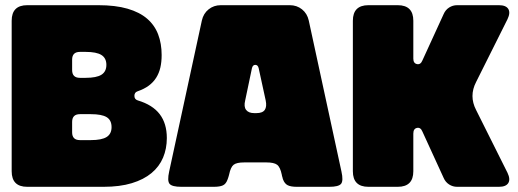

<svg xmlns="http://www.w3.org/2000/svg" viewBox="-20 -720 1998 740"><path d="M379 0Q442 0 488 -14Q534 -28 564 -53Q594 -78 608.5 -112.5Q623 -147 623 -188Q623 -244 595.5 -280Q568 -316 511 -333Q498 -337 498 -350.5Q498 -364 510 -368Q536 -377 553.5 -390Q571 -403 582 -420.5Q593 -438 598 -459.5Q603 -481 603 -508Q603 -552 589.5 -587.5Q576 -623 547 -648Q518 -673 471.5 -686.5Q425 -700 359 -700H85Q55 -700 40 -685Q25 -670 25 -640V-60Q25 -30 40 -15Q55 0 85 0ZM258 -250Q258 -265 265.5 -272.5Q273 -280 288 -280H330Q372 -280 391 -268.5Q410 -257 410 -230Q410 -204 391 -192Q372 -180 330 -180H288Q273 -180 265.5 -187.5Q258 -195 258 -210ZM258 -490Q258 -505 265.5 -512.5Q273 -520 288 -520H310Q352 -520 371 -508Q390 -496 390 -470Q390 -444 371 -432Q352 -420 310 -420H288Q273 -420 265.5 -427.5Q258 -435 258 -450Z M804 0Q827 0 839 -5.5Q851 -11 857 -28Q858 -30 858.5 -32Q859 -34 860 -36.5Q861 -39 861.5 -41.5Q862 -44 863 -47Q869 -76 880.5 -85Q892 -94 921 -94H1007Q1036 -94 1048 -85Q1060 -76 1066 -47Q1066 -44 1067 -41.5Q1068 -39 1068.5 -37Q1069 -35 1069.5 -32.5Q1070 -30 1071 -28Q1077 -12 1089 -6Q1101 0 1124 0H1249Q1285 0 1294.5 -11.5Q1304 -23 1296 -59L1170 -641Q1164 -668 1144 -684Q1124 -700 1097 -700H831Q804 -700 784 -684Q764 -668 758 -641L632 -59Q624 -23 633.5 -11.5Q643 0 679 0ZM960 -284Q938 -284 928.5 -296.5Q919 -309 925 -333L951 -457Q954 -470 964 -470Q974 -470 977 -457L1004 -333Q1009 -309 1000.5 -296.5Q992 -284 968 -284Z M1340 -640Q1340 -670 1355 -685Q1370 -700 1400 -700H1513Q1543 -700 1558 -685Q1573 -670 1573 -640V-494Q1573 -476 1587 -473Q1601 -470 1608 -487L1690 -666Q1697 -682 1711 -691Q1725 -700 1742 -700H1903Q1930 -700 1939 -685.5Q1948 -671 1936 -646L1815 -404Q1801 -377 1801 -350Q1801 -323 1815 -296L1936 -54Q1948 -29 1939 -14.5Q1930 0 1903 0H1742Q1725 0 1711 -9Q1697 -18 1690 -34L1608 -213Q1601 -230 1587 -227Q1573 -224 1573 -205V-60Q1573 -30 1558 -15Q1543 0 1513 0H1400Q1370 0 1355 -15Q1340 -30 1340 -60Z"/></svg>

Font: Bolota
Style: Bold
Weight: 240
Designer: Gabriel Pang
Version: Version 1.000